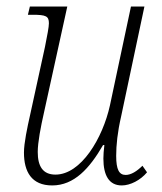

<svg xmlns="http://www.w3.org/2000/svg" viewBox="-20 -556 494 585"><path d="M351 9C377 9 408 -7 428 -31L414 -51C397 -34 379 -23 363 -23C343 -23 334 -39 334 -81C334 -114 338 -153 349 -201L420 -536H379L315 -235C293 -135 227 -24 149 -24C110 -24 95 -50 95 -93C95 -122 104 -169 114 -213L185 -536H71L65 -511H79C120 -511 129 -507 129 -485C129 -474 124 -448 117 -413L72 -207C63 -167 53 -120 53 -91C53 -33 76 9 139 9C206 9 253 -43 294 -114H298C296 -98 295 -84 295 -73C295 -22 312 9 351 9Z"/></svg>

Font: Noto Serif Condensed ExtraLight
Style: Italic
Weight: 200
Width: 3
Italic angle: -12°
Designer: Monotype Design Team
Foundry: Monotype Imaging Inc.
Version: Version 2.013